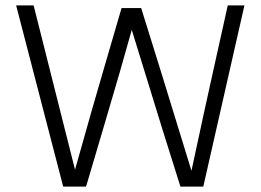

<svg xmlns="http://www.w3.org/2000/svg" viewBox="-20 -694 969 714"><path d="M300 0H215L40 -674H105L168 -424L259 -63Q326 -302 362 -424L432 -664H505L580 -423L692 -59Q747 -315 771 -422L827 -674H889L736 0H651L584 -213L470 -583Q432 -445 363 -213Z"/></svg>

Font: Hind Siliguri Light
Style: Regular
Weight: 300
Designer: Jyotish Sonowal
Foundry: Indian Type Foundry
Version: Version 1.001;PS 1.0;hotconv 1.0.86;makeotf.lib2.5.63406; tt